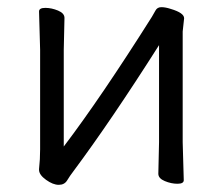

<svg xmlns="http://www.w3.org/2000/svg" viewBox="-20 -503 623 536"><path d="M422 -18 424 -106V-377Q290 -166 185 -25Q175 -12 167.5 0.5Q160 13 144 13Q128 13 108.5 -1Q89 -15 89 -29V-31Q92 -58 92 -86V-364L89 -471Q89 -481 106.5 -481Q124 -481 142 -473.5Q160 -466 160 -453L158 -364V-94Q262 -231 404 -456Q409 -464 414 -473.5Q419 -483 430.5 -483Q442 -483 457 -478Q494 -467 494 -452L490 -415V-106L493 0Q493 10 475.5 10Q458 10 440 2.5Q422 -5 422 -18Z"/></svg>

Font: ToneOZ-Pinyin-WenKai-Regular
Style: Regular
Weight: 400
Designer: Fontworks Inc.
Foundry: ToneOZ
Version: Version 0.240331